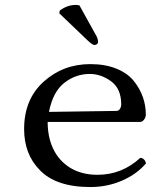

<svg xmlns="http://www.w3.org/2000/svg" viewBox="-20 -751 680 781"><path d="M303.2 -729 373 -603Q378.9 -590.8 378.9 -579.1Q378.9 -575.2 374.5 -571.5Q370.1 -567.9 363.8 -567.9Q356 -567.9 335 -587.9L221.2 -696.8L223.1 -708Q253.9 -731 288.1 -731Q295.4 -731 303.2 -729ZM179.2 -295.9 453.1 -299.8Q462.9 -299.8 468 -308.3Q473.1 -316.9 473.1 -326.2Q473.1 -390.1 432.1 -420.2Q391.1 -450.2 345.2 -450.2Q288.1 -450.2 241.7 -414.1Q195.3 -377.9 179.2 -295.9ZM550.8 -108.9Q567.9 -107.9 574.2 -86.9Q536.1 -42 476.1 -16.1Q416 9.8 347.2 9.8Q206.1 9.8 140.1 -61Q78.1 -125 78.1 -226.1Q78.1 -347.2 157.5 -418.7Q236.8 -490.2 347.2 -490.2Q408.2 -490.2 453.6 -471.7Q499 -453.1 523.9 -422.1Q548.8 -391.1 561 -356.4Q573.2 -321.8 573.2 -284.2Q573.2 -274.4 566.2 -264.6Q559.1 -254.9 548.8 -254.9H173.8Q173.8 -175.8 210.9 -120.1Q268.1 -40 377 -40Q475.6 -40 550.8 -108.9Z"/></svg>

Font: Linux Libertine Mono
Style: Mono
Weight: 400
Designer: Philipp H. Poll
Foundry: Philipp H. Poll
Version: Version 5.1.7 ; ttfautohint (v0.9)